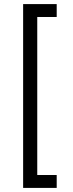

<svg xmlns="http://www.w3.org/2000/svg" viewBox="-20 -780 357 938"><path d="M257 138H93V-760H257V-697H162V75H257Z"/></svg>

Font: Aneliza
Style: Regular
Weight: 400
Designer: Mike Abbink, Paul van der Laan, Pieter van Rosmalen
Foundry: Bold Monday
Version: Version 3.0